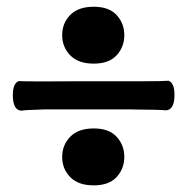

<svg xmlns="http://www.w3.org/2000/svg" viewBox="-20 -582 558 570"><path d="M105.5 -340.3Q130.9 -340.8 410.6 -340.8Q461.4 -340.8 480.5 -342.3Q498 -335.4 498 -300.8Q498 -254.4 471.2 -254.4Q468.8 -255.4 440.9 -256.1Q413.1 -256.8 386.7 -256.8L360.4 -257.3H115.7Q48.3 -255.4 44.9 -253.4Q18.1 -253.4 18.1 -299.8Q18.1 -334.5 35.6 -341.3Q48.3 -340.3 105.5 -340.3ZM164.6 -116.2Q164.6 -151.4 188.5 -176Q212.4 -200.7 258.3 -200.7Q303.7 -200.7 326.4 -175.8Q349.1 -150.9 349.1 -116.2Q349.1 -81.5 326.4 -56.6Q303.7 -31.7 258.3 -31.7Q212.4 -31.7 188.5 -56.2Q164.6 -80.6 164.6 -116.2ZM164.6 -477.5Q164.6 -513.2 188.5 -537.6Q212.4 -562 258.3 -562Q303.7 -562 326.4 -537.1Q349.1 -512.2 349.1 -477.5Q349.1 -442.9 326.4 -418Q303.7 -393.1 258.3 -393.1Q212.4 -393.1 188.5 -417.7Q164.6 -442.4 164.6 -477.5Z"/></svg>

Font: Coustard Black
Style: Regular
Weight: 900
Foundry: vernon adams
Version: Version 1.001;